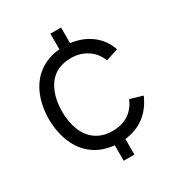

<svg xmlns="http://www.w3.org/2000/svg" viewBox="-178 -836 909 981"><g transform="rotate(-30 277.0 -345.0)"><path d="M40 -345Q41 -425 67.5 -486.6Q94 -548.2 144.2 -584.8Q194.5 -621.5 265.3 -628V-720H328.3V-627.7Q398 -619.5 449 -580.9Q500 -542.3 520.3 -480.7L448.3 -457.3Q429.3 -505.5 388.3 -532.6Q347.3 -559.7 294 -559.7Q207.7 -559.7 163.3 -501.7Q119 -443.7 118 -345Q118.7 -279.5 138.7 -231.3Q158.7 -183.2 198 -156.8Q237.3 -130.3 294 -130.3Q348.7 -130.3 387.4 -155.5Q426.2 -180.7 446.7 -229.3L520.3 -207.7Q492.8 -143.8 444.1 -106.8Q395.3 -69.8 328.3 -62.3V29.7H265.3V-61.7Q194 -68.2 143.7 -105.4Q93.3 -142.7 67.2 -204.2Q41 -265.8 40 -345Z"/></g></svg>

Font: Tap Sans
Style: Regular
Weight: 400
Designer: Tap Payments
Foundry: Tap Payments
Version: Version 1.001;Glyphs 3.1.2 (3151)